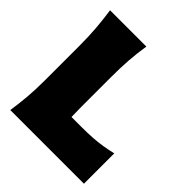

<svg xmlns="http://www.w3.org/2000/svg" viewBox="-222 -985 1136 1136"><g transform="rotate(45 345.5 -417.5)"><path d="M46.4 0Q56.2 -65.4 61.5 -127.7Q66.9 -189.9 66.9 -269.5V-555.2Q66.9 -638.2 61.5 -702.6Q56.2 -767.1 46.4 -835H350.1Q339.4 -767.1 334.7 -702.6Q330.1 -638.2 330.1 -555.2V-311.5Q330.1 -266.6 331.5 -227.1H412.6Q467.8 -227.1 510 -230Q552.2 -232.9 588.9 -239Q625.5 -245.1 662.6 -253.9V0Z"/></g></svg>

Font: Pinar-DS3-FD Black
Style: Regular
Weight: 900
Designer: Amin Abedi
Version: Version 3.000